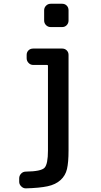

<svg xmlns="http://www.w3.org/2000/svg" viewBox="-20 -780 540 1030"><path d="M118.2 230.5Q104.5 230.5 93.8 219.7Q83 209 83 195.3V176.8Q83 162.1 93.3 151.4Q103.5 140.6 119.1 140.6Q200.2 139.6 218.8 120.1Q237.3 100.6 237.3 27.3V-427.7Q237.3 -431.6 232.4 -431.6H158.2Q143.6 -431.6 133.3 -442.4Q123 -453.1 123 -467.8V-485.4Q123 -500 132.8 -509.8Q142.6 -519.5 158.2 -519.5H313.5Q328.1 -519.5 337.9 -509.8Q347.7 -500 347.7 -485.4V27.3Q347.7 90.8 339.4 126.5Q331.1 162.1 304.7 186Q278.3 210 235.4 219.2Q192.4 228.5 118.2 230.5ZM252 -759.8H313.5Q328.1 -759.8 337.9 -750Q347.7 -740.2 347.7 -724.6V-669.9Q347.7 -655.3 337.9 -645Q328.1 -634.8 313.5 -634.8H252Q237.3 -634.8 227.1 -645Q216.8 -655.3 216.8 -669.9V-724.6Q216.8 -739.3 227.1 -749.5Q237.3 -759.8 252 -759.8Z"/></svg>

Font: Rounded-L Mgen+ 1m medium
Style: Regular
Weight: 500
Designer: [Source Han Sans]
Ryoko NISHIZUKA  (kana & ideographs); Paul D. Hunt (Latin, Greek & Cyrillic); Wenlong ZHANG  (bopomofo
Version: Version 1.059.20150602